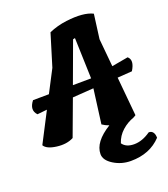

<svg xmlns="http://www.w3.org/2000/svg" viewBox="-173 -867 1079 1235"><g transform="rotate(-20 366.0 -249.5)"><path d="M486 118Q510 153 565.5 153Q621 153 678 113Q696 112 706.5 125.5Q717 139 717 164Q639 247 509 247Q445 247 392 214Q339 181 339 139Q339 56 456 -16Q430 -25 410 -39L441 -275L297 -265L206 -20Q159 5 92 -3.5Q25 -12 7 -43L113 -248L46 -241Q7 -281 50 -336L159 -337L238 -489L305 -708Q362 -733 426 -741Q546 -756 608 -725L586 -558L604 -367L716 -387Q751 -357 711 -293L611 -286L636 -20Q628 -14 620 -11V-10Q575 5 538 38Q501 71 486 118ZM426 -616 324 -339 449 -340 440 -619Z"/></g></svg>

Font: Tillana
Style: Bold
Weight: 700
Designer: Lipi Raval (Devanagari, Latin), Jonny Pinhorn (Latin)
Foundry: Indian Type Foundry
Version: Version 2.002;PS 1.0;hotconv 1.0.79;makeotf.lib2.5.61930; tt